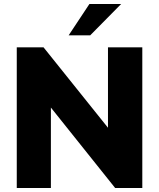

<svg xmlns="http://www.w3.org/2000/svg" viewBox="-20 -942 797 962"><path d="M521 -705H693V0H557L235 -403V0H64V-705H198L521 -302ZM432 -765H324L428 -922H587Z"/></svg>

Font: wassup Sans
Style: Black
Weight: 900
Version: Version 2.001